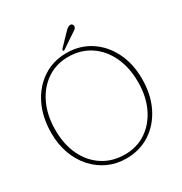

<svg xmlns="http://www.w3.org/2000/svg" viewBox="-194 -985 1081 1140"><g transform="rotate(-30 346.0 -415.0)"><path d="M347 -709Q438 -709 508.8 -663Q579.5 -617 619.8 -536.5Q660 -456 660 -352.5Q660 -245 619.5 -162.8Q579 -80.5 507.8 -34.2Q436.5 12 344 12Q277 12 220 -14.2Q163 -40.5 120.8 -88Q78.5 -135.5 55.2 -199.8Q32 -264 32 -340Q32 -449 72.5 -532Q113 -615 184 -662Q255 -709 347 -709ZM630 -347.5Q630 -447.5 594 -523.2Q558 -599 493.5 -641.5Q429 -684 344 -684Q261 -684 197.2 -640.5Q133.5 -597 97.8 -520.5Q62 -444 62 -345Q62 -246 98 -171.2Q134 -96.5 198.8 -54.8Q263.5 -13 349 -13Q432 -13 495.2 -56Q558.5 -99 594.2 -174.2Q630 -249.5 630 -347.5ZM417 -823Q429 -835.5 438.5 -839.5Q448 -843.5 455 -842Q462 -840.5 465.8 -833.2Q469.5 -826 467 -818.5Q464 -809 457.5 -804.8Q451 -800.5 441.5 -794L346 -730Q341 -726.5 337 -731Q335 -733.5 336.5 -737Q338 -740.5 340 -743Z"/></g></svg>

Font: Fraunces 144pt S100 Thin
Style: Regular
Weight: 100
Version: Version 1.000; ttfautohint (v1.8.3)